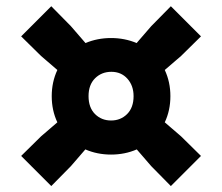

<svg xmlns="http://www.w3.org/2000/svg" viewBox="-20 -686 730 631"><path d="M148.5 -74.5 49.5 -173.5 115 -238 168.5 -284Q150 -323 150 -370Q150 -416.5 168.5 -456L115 -502L49.5 -566.5L148.5 -665.5L213 -600L261 -544.5Q300 -561 345 -561Q390 -561 429 -544.5L477 -600L541.5 -665.5L640.5 -566.5L575 -502L521.5 -456Q540 -416.5 540 -370Q540 -323 521.5 -284L575 -238L640.5 -173.5L541.5 -74.5L477 -140L429.5 -195Q390.5 -178 345 -178Q299.5 -178 260.5 -195L213 -140ZM345 -290Q376.5 -290 397.8 -311.2Q419 -332.5 419 -370Q419 -404.5 398.8 -427.2Q378.5 -450 346 -450Q314 -450 292.5 -428.8Q271 -407.5 271 -370Q271 -332.5 292.2 -311.2Q313.5 -290 345 -290Z"/></svg>

Font: Encode Sans SmExp Black
Style: Regular
Weight: 900
Width: 6
Designer: Multiple Designers
Foundry: Impallari Type
Version: Version 3.002; ttfautohint (v1.8.3) -l 8 -r 50 -G 200 -x 14 